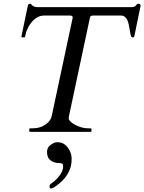

<svg xmlns="http://www.w3.org/2000/svg" viewBox="-20 -728 796 1060"><path d="M141.6 -15.6Q141.6 -19.5 146 -19.5H159.7Q204.1 -19.5 235.8 -43.9Q260.3 -62 265.6 -87.9L380.9 -628.4Q381.3 -629.9 381.3 -632.3Q381.3 -642.1 366.2 -642.1H222.7Q186 -642.1 155.8 -606.9Q126.5 -572.3 119.6 -530.3Q118.2 -522.9 116 -522.5Q113.8 -522 112.8 -522H101.6Q98.1 -522 98.1 -525.4Q121.1 -638.7 128.4 -671.9L132.8 -692.9Q135.3 -707.5 145.5 -707.5Q148.9 -707.5 151.6 -704.6Q154.3 -701.7 158.2 -698.2Q168.5 -688.5 188 -688.5H701.2Q721.7 -688.5 727.8 -695.1Q733.9 -701.7 736.3 -704.6Q738.8 -707.5 743.7 -707.5Q756.3 -707.5 756.3 -696.3Q756.3 -694.3 752.4 -677.7Q743.2 -632.8 724.1 -540L721.2 -526.9Q720.7 -522 715.8 -522H709.5Q702.6 -522 697.3 -556.9Q691.9 -591.8 687 -606.9Q674.8 -642.1 648.4 -642.1H494.6Q488.3 -642.1 483.4 -640.4Q478.5 -638.7 476.1 -628.4Q454.6 -526.9 438 -449.5Q421.4 -372.1 409.2 -314.7Q397 -257.3 388.7 -217.8Q380.4 -178.2 374.8 -152.6Q369.1 -127 366.2 -112.8Q363.3 -98.6 361.8 -91.8Q359.4 -81.1 359.4 -73.7Q359.4 -66.4 369.6 -56.6Q379.9 -46.9 394.5 -39.1Q431.2 -19.5 466.8 -19.5H481Q484.9 -19.5 484.9 -15.6V-3.9Q484.9 0 481 0H145.5Q141.6 0 141.6 -3.9ZM260.7 312.5Q253.4 312.5 253.4 299.3Q253.4 291.5 263.9 284.4Q274.4 277.3 279.5 272.7Q284.7 268.1 293.9 258.8Q303.2 249.5 310.5 238.8Q328.6 213.4 328.6 192.4Q328.6 178.2 323 175.3Q317.4 172.4 306.9 172.4Q296.4 172.4 283.7 169.2Q271 166 261.2 159.2Q239.7 144 239.7 112.3Q239.7 89.4 252.9 77.6Q275.4 57.1 296.1 57.1Q316.9 57.1 331.5 65.9Q346.2 74.7 356 88.9Q375.5 117.2 375.5 147Q375.5 176.8 369.1 197Q362.8 217.3 351.6 235.4Q340.3 253.4 325 269Q309.6 284.7 290 298.6Q270.5 312.5 260.7 312.5Z"/></svg>

Font: Cardo-Italic
Style: Italic
Weight: 400
Italic angle: -12°
Designer: David J. Perry
Foundry: David J. Perry
Version: Version 0.991